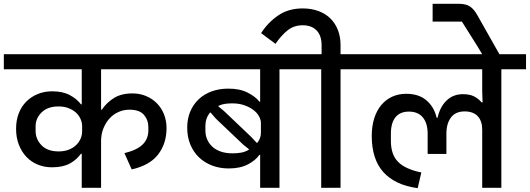

<svg xmlns="http://www.w3.org/2000/svg" viewBox="-40 -981 2768 1003"><path d="M387 -178H383Q360 -146 324 -126.5Q288 -107 231 -107Q192 -107 157.5 -121Q123 -135 98 -161.5Q73 -188 58.5 -225Q44 -262 44 -308Q44 -353 58 -389Q72 -425 97.5 -450.5Q123 -476 157.5 -490Q192 -504 233 -504Q288 -504 325 -484Q362 -464 383 -436H387V-619H-20V-698H886V-619H488V-408H492Q516 -444 554.5 -468.5Q593 -493 652 -493Q690 -493 722.5 -479.5Q755 -466 779 -442Q803 -418 816.5 -384.5Q830 -351 830 -312Q830 -231 786 -174Q742 -117 648 -96L610 -181Q676 -197 705.5 -226.5Q735 -256 735 -300V-316Q735 -354 712 -381Q689 -408 636 -408Q606 -408 579 -396Q552 -384 532 -362Q512 -340 500 -310Q488 -280 488 -244V0H387ZM266 -190Q296 -190 319 -199Q342 -208 357.5 -223Q373 -238 381 -256.5Q389 -275 389 -295V-322Q389 -341 380.5 -360Q372 -379 356.5 -393Q341 -407 318 -416Q295 -425 266 -425Q209 -425 177.5 -394Q146 -363 146 -321V-297Q146 -254 177 -222Q208 -190 266 -190Z M1319 -172H1315Q1295 -143 1254.5 -122Q1214 -101 1155 -101Q1108 -101 1068.5 -116Q1029 -131 1000 -158.5Q971 -186 954.5 -225.5Q938 -265 938 -314Q938 -360 953.5 -397.5Q969 -435 997.5 -462Q1026 -489 1065.5 -503.5Q1105 -518 1153 -518Q1213 -518 1254 -497Q1295 -476 1315 -450H1319V-619H873V-698H1549V-619H1420V0H1319ZM1304 -235Q1323 -258 1323 -288V-338Q1323 -356 1312.5 -374.5Q1302 -393 1282.5 -407.5Q1263 -422 1235.5 -431.5Q1208 -441 1173 -441Q1153 -441 1135.5 -438.5Q1118 -436 1101 -428V-425L1129 -402L1271 -267L1301 -235ZM1175 -180Q1201 -180 1221.5 -184Q1242 -188 1260 -199V-202L1230 -226L1089 -360L1060 -393H1057Q1033 -363 1033 -324V-299Q1033 -275 1042 -253.5Q1051 -232 1068.5 -215.5Q1086 -199 1112.5 -189.5Q1139 -180 1175 -180Z M1638 -619H1509V-698H1640V-744Q1640 -795 1614 -822Q1588 -849 1541 -849Q1496 -849 1463 -823Q1430 -797 1399 -752L1324 -808Q1360 -864 1413.5 -900.5Q1467 -937 1541 -937Q1586 -937 1623 -923.5Q1660 -910 1685.5 -885Q1711 -860 1725 -824.5Q1739 -789 1739 -746V-698H1868V-619H1739V0H1638Z M2479 -304Q2479 -349 2455.5 -374Q2432 -399 2387 -399Q2340 -399 2316 -367.5Q2292 -336 2292 -283V-177H2194V-283Q2194 -337 2169 -367.5Q2144 -398 2096 -398Q2050 -398 2026 -368.5Q2002 -339 2002 -283V-245Q2002 -173 2040 -135Q2078 -97 2161 -80L2142 2Q2024 -14 1963 -81.5Q1902 -149 1902 -271Q1902 -322 1915 -363Q1928 -404 1952 -432.5Q1976 -461 2009 -476Q2042 -491 2082 -491Q2148 -491 2188 -456.5Q2228 -422 2241 -366H2246Q2258 -422 2292.5 -455.5Q2327 -489 2378 -489Q2414 -489 2436.5 -477.5Q2459 -466 2476 -446H2481L2479 -504V-619H1828V-698H2708V-619H2579V0H2479Z M2453 -741 2373 -868H2220V-961H2359Q2395 -961 2416 -946.5Q2437 -932 2454 -901L2575 -687V-663H2500Z"/></svg>

Font: IBM Plex Sans Devanagari Medium
Style: Regular
Weight: 500
Designer: Mike Abbink, Paul van der Laan, Pieter van Rosmalen, Erin McLaughlin
Foundry: Bold Monday
Version: Version 1.1